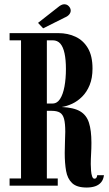

<svg xmlns="http://www.w3.org/2000/svg" viewBox="-20 -852 501 881"><path d="M377.5 8.5Q332.5 8.5 311 -11.8Q289.5 -32 283.2 -68Q277 -104 277 -150.5Q277 -178 278.2 -203.5Q279.5 -229 279.5 -247Q279.5 -285.5 274 -306.2Q268.5 -327 255 -335.2Q241.5 -343.5 216.5 -343.5H195V-33H245V0H24V-33H76.5V-667H24V-700H248Q291.5 -700 327 -683.2Q362.5 -666.5 383.5 -630.8Q404.5 -595 404.5 -537.5Q404.5 -494 391.5 -462Q378.5 -430 357.2 -408.8Q336 -387.5 311.2 -376Q286.5 -364.5 263 -361Q318.5 -358.5 347.8 -341.2Q377 -324 388.2 -288.8Q399.5 -253.5 399.5 -197Q399.5 -171.5 398 -146.2Q396.5 -121 396.5 -99Q396.5 -84.5 397.8 -68.8Q399 -53 402.8 -42.5Q406.5 -32 413.5 -32Q419.5 -32 422.5 -36.8Q425.5 -41.5 426 -48H457Q454.5 -28 444 -15.5Q433.5 -3 416.5 2.8Q399.5 8.5 377.5 8.5ZM195 -377H221Q242 -377 255.5 -397.8Q269 -418.5 275.8 -454.8Q282.5 -491 282.5 -535.5Q282.5 -577.5 276.2 -607Q270 -636.5 256.8 -651.8Q243.5 -667 222 -667H195ZM178 -722 154.5 -747 247 -819.5Q254 -825.5 261.2 -829Q268.5 -832.5 275 -832.5Q284 -832.5 290.5 -828Q297 -823.5 301 -816.5Q304.5 -810.5 304.5 -803.5Q304.5 -794 297.5 -785.5Q290.5 -777 277 -771.5Z"/></svg>

Font: Imbue 24pt
Style: Bold
Weight: 700
Designer: Tyler Finck
Foundry: Etcetera Type Company
Version: Version 1.102